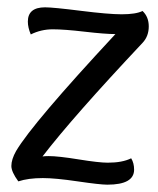

<svg xmlns="http://www.w3.org/2000/svg" viewBox="-20 -494 431 524"><path d="M103 -474Q125 -474 200.5 -464.5Q276 -455 312 -455Q351 -455 369 -464Q386 -448 386 -422Q386 -395 369 -377Q179 -175 96 -67Q102 -68 113 -68Q139 -68 194.5 -59Q250 -50 274 -50Q314 -50 338 -62Q346 -49 346 -31Q346 10 273 10Q253 10 192 1Q131 -8 97 -8Q57 -8 30 1Q11 -25 11 -41Q11 -59 24 -82Q69 -158 295 -401Q267 -401 211 -407.5Q155 -414 124 -414Q92 -414 64 -400Q56 -419 56 -435Q56 -474 103 -474Z"/></svg>

Font: Overlock
Style: Italic
Weight: 400
Designer: Dario Muhafara
Foundry: Dario Manuel Muhafara
Version: Version 1.002